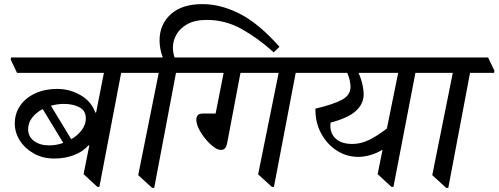

<svg xmlns="http://www.w3.org/2000/svg" viewBox="-20 -900 2428 935"><path d="M245 -128Q188 -128 144.5 -152.5Q101 -177 76.5 -216Q52 -255 52 -298Q52 -348 78.5 -386Q105 -424 152 -445.5Q199 -467 258 -467Q320 -467 372.5 -436.5Q425 -406 444 -352H448L486 -545H63L32 -610L34 -620H658L689 -555L687 -545H570L464 10H454L387 -52L415 -192H411Q383 -161 339.5 -144.5Q296 -128 245 -128ZM220 -192Q254 -192 288 -204L188 -369Q157 -353 137 -327.5Q117 -302 117 -271Q117 -235 145.5 -213.5Q174 -192 220 -192ZM228 -385 327 -222Q358 -240 378 -266.5Q398 -293 398 -323Q398 -361 367 -377.5Q336 -394 291 -394Q259 -394 228 -385Z M731 15H721L653 -47L753 -545H665L634 -610L636 -620H773Q765 -640 761 -661.5Q757 -683 757 -703Q757 -781 811.5 -830.5Q866 -880 966 -880Q1056 -880 1148.5 -832.5Q1241 -785 1341 -672L1313 -645Q1237 -714 1157 -758.5Q1077 -803 988 -803Q928 -803 891.5 -782Q855 -761 838.5 -730.5Q822 -700 822 -669Q822 -645 830 -620H925L956 -555L954 -545H837Z M1537 -545H1420L1314 10H1304L1237 -51L1337 -545H1151L1086 -202Q1082 -184 1075 -177Q1068 -170 1055 -170Q1040 -170 1020 -185Q1000 -200 981 -223Q962 -246 949 -271.5Q936 -297 936 -318Q936 -329 942.5 -338Q949 -347 968 -347H1030L1069 -545H932L901 -610L903 -620H1508L1539 -555Z M1726 -136Q1667 -136 1619 -167.5Q1571 -199 1543 -252Q1515 -305 1516 -371Q1605 -392 1646 -414.5Q1687 -437 1687 -477Q1687 -489 1683.5 -507Q1680 -525 1671 -545H1515L1484 -610L1486 -620H2090L2121 -555L2119 -545H2003L1896 10H1886L1819 -52L1843 -171Q1811 -152 1780.5 -144Q1750 -136 1726 -136ZM1919 -545H1726Q1739 -516 1745 -488.5Q1751 -461 1751 -441Q1751 -395 1714 -360.5Q1677 -326 1590 -303Q1589 -299 1589 -295Q1589 -291 1589 -286Q1589 -248 1616.5 -223.5Q1644 -199 1696 -199Q1736 -199 1775 -217.5Q1814 -236 1864 -274Z M2386 -545H2269L2163 15H2153L2085 -47L2185 -545H2097L2066 -610L2068 -620H2357L2388 -555Z"/></svg>

Font: Tiro Devanagari Sanskrit
Style: Italic
Weight: 400
Italic angle: -11°
Designer: Devanagari: John Hudson & Fiona Ross, assisted by Paul Hanslow. Latin: John Hudson with Paul Hanslow, assisted by Kaja S
Foundry: Tiro Typeworks Ltd.
Version: Version 1.52